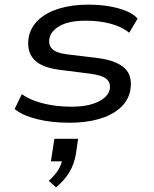

<svg xmlns="http://www.w3.org/2000/svg" viewBox="-20 -519 662 826"><path d="M279 9Q200 9 137.5 -7Q75 -23 43 -50L74 -114Q99 -96 133 -84Q167 -72 206.5 -66Q246 -60 288 -60Q357 -60 400.5 -80.5Q444 -101 452 -134Q457 -162 439 -178.5Q421 -195 368 -202L234 -219Q157 -229 125 -264.5Q93 -300 104 -362Q114 -405 147.5 -435.5Q181 -466 235.5 -482.5Q290 -499 360 -499Q408 -499 449.5 -492Q491 -485 522.5 -472Q554 -459 572 -439L536 -378Q503 -405 454 -417.5Q405 -430 350 -430Q277 -430 238 -408Q199 -386 193 -355Q187 -326 204.5 -308.5Q222 -291 270 -285L403 -269Q483 -258 517.5 -224.5Q552 -191 540 -127Q530 -83 494.5 -52.5Q459 -22 404 -6.5Q349 9 279 9ZM221 287 190 259Q217 234 231 211.5Q245 189 249 162L265 175H199L214 78H316L306 147Q298 190 277.5 223.5Q257 257 221 287Z"/></svg>

Font: Nunito Sans 10pt Expanded
Style: Italic
Weight: 400
Width: 7
Italic angle: -9°
Designer: Vernon Adams
Foundry: Vernon Adams
Version: Version 3.101;gftools[0.9.27]